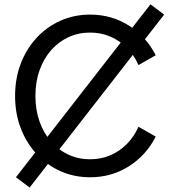

<svg xmlns="http://www.w3.org/2000/svg" viewBox="-20 -799 779 876"><path d="M666.5 -779.3 52.7 9.8 115.2 56.6 729 -732.4ZM611.8 -502 690.4 -546.9Q647.5 -631.8 568.4 -682.1Q489.3 -732.4 391.1 -732.4Q318.8 -732.4 256.6 -704.8Q194.3 -677.2 147.7 -627.2Q101.1 -577.1 75 -509.5Q48.8 -441.9 48.8 -361.3Q48.8 -280.8 75 -213.1Q101.1 -145.5 147.7 -95.5Q194.3 -45.4 256.6 -17.8Q318.8 9.8 391.1 9.8Q489.3 9.8 568.4 -40.5Q647.5 -90.8 690.4 -175.8L611.8 -220.7Q591.8 -175.3 558.6 -141.8Q525.4 -108.4 482.9 -90.3Q440.4 -72.3 391.1 -72.3Q337.9 -72.3 292.5 -93.3Q247.1 -114.3 213.1 -152.8Q179.2 -191.4 160.4 -244.4Q141.6 -297.4 141.6 -361.3Q141.6 -425.3 160.4 -478.3Q179.2 -531.2 213.1 -569.8Q247.1 -608.4 292.5 -629.4Q337.9 -650.4 391.1 -650.4Q440.4 -650.4 482.9 -632.3Q525.4 -614.3 558.6 -581.1Q591.8 -547.9 611.8 -502Z"/></svg>

Font: Giphurs SC
Style: Regular
Weight: 400
Version: Version 0.920